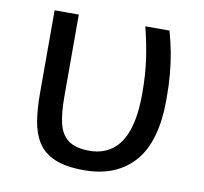

<svg xmlns="http://www.w3.org/2000/svg" viewBox="-66 -607 730 688"><g transform="rotate(10 299.0 -263.0)"><path d="M282 10Q215 10 174.5 -7.5Q134 -25 113.5 -57.5Q93 -90 86 -134.5Q79 -179 79 -233V-536H167V-236Q167 -179 176 -140.5Q185 -102 211.5 -82Q238 -62 289 -62Q337 -62 371 -87Q405 -112 422.5 -164Q440 -216 440 -296Q440 -366 432 -421Q424 -476 409 -536H497Q508 -497 515 -459.5Q522 -422 525.5 -382Q529 -342 529 -292Q529 -137 464 -63.5Q399 10 282 10Z"/></g></svg>

Font: Noto Sans Ambassadori
Style: Regular
Weight: 400
Designer: Monotype Design Team
Foundry: Monotype Imaging Inc.
Version: Version 2.013